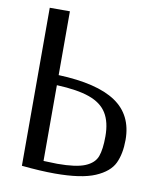

<svg xmlns="http://www.w3.org/2000/svg" viewBox="-85 -829 770 901"><g transform="rotate(10 300.0 -379.0)"><path d="M175 -47V-408Q273 -404 331 -383.5Q389 -363 415 -321Q441 -279 441 -211Q441 -149 428.5 -115Q416 -81 373 -63Q330 -45 241 -45Q223 -45 175 -47ZM175 -456V-760H79V-7Q169 2 237 2Q363 2 428.5 -26Q494 -54 515.5 -99.5Q537 -145 537 -211Q537 -330 448 -389.5Q359 -449 175 -456Z"/></g></svg>

Font: LXGW Marker Gothic
Style: Regular
Weight: 400
Version: Version 1.001